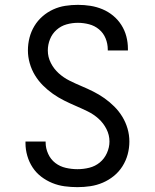

<svg xmlns="http://www.w3.org/2000/svg" viewBox="-20 -763 640 791"><path d="M299 8Q273 8 246.5 4.5Q220 1 195.5 -9Q171 -19 150 -35Q129 -51 114.5 -73Q100 -95 92.5 -121Q85 -147 85 -173V-180H168V-176Q168 -152 178.5 -129Q189 -106 208 -91.5Q227 -77 251 -71.5Q275 -66 299 -66Q324 -66 348 -72Q372 -78 391 -93.5Q410 -109 420.5 -132.5Q431 -156 431 -180Q431 -207 418.5 -231.5Q406 -256 386 -274Q366 -292 341.5 -304Q317 -316 292.5 -326.5Q268 -337 244 -349Q220 -361 198 -376.5Q176 -392 157 -411Q138 -430 124 -453Q110 -476 102.5 -502.5Q95 -529 95 -555Q95 -582 101.5 -607.5Q108 -633 121.5 -655.5Q135 -678 155 -695.5Q175 -713 199 -724Q223 -735 249 -739Q275 -743 301 -743Q327 -743 352.5 -739Q378 -735 402 -725Q426 -715 446 -698.5Q466 -682 480 -660Q494 -638 500.5 -613Q507 -588 507 -562V-555H424V-559Q424 -583 415 -605Q406 -627 388 -642Q370 -657 347 -663Q324 -669 301 -669Q277 -669 254 -662.5Q231 -656 213 -640Q195 -624 186 -601.5Q177 -579 177 -555Q177 -528 189.5 -503.5Q202 -479 222 -461Q242 -443 266 -431Q290 -419 315 -408.5Q340 -398 364 -386Q388 -374 410 -358.5Q432 -343 451 -324Q470 -305 484 -282Q498 -259 505.5 -233Q513 -207 513 -180Q513 -153 506 -127Q499 -101 484.5 -78Q470 -55 449 -38Q428 -21 403.5 -10.5Q379 0 352.5 4Q326 8 299 8Z"/></svg>

Font: Iosevka Etoile
Style: Regular
Weight: 400
Designer: Belleve Invis
Foundry: Belleve Invis
Version: Version 33.2.4